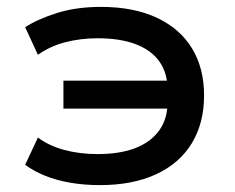

<svg xmlns="http://www.w3.org/2000/svg" viewBox="-20 -528 682 557"><path d="M270 9Q224 9 183.5 2Q143 -5 110 -18.5Q77 -32 53 -50L90 -129Q122 -105 166.5 -93Q211 -81 263 -81Q328 -81 373 -98.5Q418 -116 442.5 -150.5Q467 -185 466 -235L481 -213H164V-294H481L466 -264Q467 -314 443.5 -348Q420 -382 374.5 -399.5Q329 -417 263 -417Q214 -417 169.5 -405.5Q125 -394 90 -369L53 -449Q88 -472 144.5 -490Q201 -508 273 -508Q367 -508 434 -477Q501 -446 536.5 -388.5Q572 -331 572 -251Q572 -171 536.5 -112.5Q501 -54 433 -22.5Q365 9 270 9Z"/></svg>

Font: Nunito Sans 7pt SemiExpanded SemiBold
Style: Regular
Weight: 600
Width: 6
Designer: Vernon Adams
Foundry: Vernon Adams
Version: Version 3.101;gftools[0.9.27]